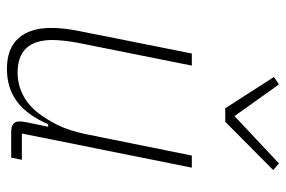

<svg xmlns="http://www.w3.org/2000/svg" viewBox="-152 -640 805 540"><g transform="rotate(90 250.0 -370.5)"><path d="M165 -508 101 -188Q97 -168 95 -148Q93 -128 93 -116Q93 -18 185 -18Q217 -18 246.5 -32.5Q276 -47 299 -77Q317 -100 332.5 -131.5Q348 -163 358 -211L418 -508H452L356 -30H430L424 0H351Q322 0 322 -23Q322 -32 325 -46L337 -104H330Q305 -46 267 -17Q229 12 174 12Q117 12 88 -20.5Q59 -53 59 -112Q59 -129 61 -148Q63 -167 67 -187L131 -508ZM285 -602 197 -739 218 -753 307 -628 440 -753 459 -737 323 -602Z"/></g></svg>

Font: IBM Plex Sans Condensed ExtraLight
Style: Italic
Weight: 200
Width: 3
Italic angle: -11°
Designer: Mike Abbink, Paul van der Laan, Pieter van Rosmalen
Foundry: Bold Monday
Version: Version 1.3